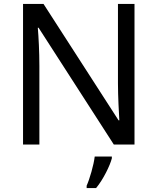

<svg xmlns="http://www.w3.org/2000/svg" viewBox="-20 -734 800 975"><path d="M97 0H180V-399C180 -472 176 -546 172 -593H176L558 0H663V-714H579V-311C579 -246 584 -155 586 -123H582L201 -714H97ZM548 70V61H461C456 104 435 176 420 209V221H468C504 178 539 106 548 70Z"/></svg>

Font: Noto Sans Math
Style: Regular
Weight: 400
Designer: Monotype Design Team, Delve Withrington, Jeff Kellem
Foundry: Monotype Imaging Inc., Delve Fonts LLC
Version: Version 3.000